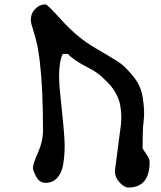

<svg xmlns="http://www.w3.org/2000/svg" viewBox="-20 -970 734 874"><path d="M589.8 -618.2Q624 -575.2 630.9 -518.6Q638.7 -460.9 634.8 -429.7Q629.9 -389.6 629.9 -356.4Q628.9 -324.2 628.9 -297.9Q628.9 -292 650.4 -261.7Q661.1 -245.1 661.1 -233.4Q661.1 -164.1 627 -135.7Q601.6 -116.2 565.4 -116.2Q547.9 -116.2 528.3 -135.7Q499 -165 503.9 -199.2Q512.7 -266.6 530.3 -401.4Q535.2 -445.3 527.3 -490.2Q519.5 -535.2 484.4 -579.1Q464.8 -601.6 439.5 -624Q414.1 -645.5 386.7 -659.2Q316.4 -694.3 289.1 -724.6Q281.2 -724.6 265.6 -724.6Q255.9 -704.1 252.9 -679.7Q249 -658.2 249 -625Q249 -583 256.8 -514.6Q274.4 -353.5 274.4 -309.6Q274.4 -261.7 267.6 -221.7Q260.7 -181.6 239.3 -159.2Q218.8 -137.7 187.5 -137.7Q157.2 -137.7 141.6 -171.9Q131.8 -190.4 129.9 -204.1Q128.9 -221.7 153.3 -276.4Q175.8 -327.1 175.8 -375Q175.8 -567.4 161.1 -690.4Q152.3 -768.6 133.8 -823.2Q120.1 -867.2 120.1 -877.9Q120.1 -909.2 140.6 -929.7Q160.2 -950.2 187.5 -950.2Q195.3 -950.2 258.8 -879.9Q334 -796.9 416 -750Q483.4 -710.9 515.6 -690.4Q548.8 -669.9 589.8 -618.2Z"/></svg>

Font: Tolkien Dwarf Runes
Style: Regular
Weight: 400
Version: Regular